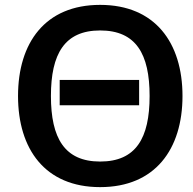

<svg xmlns="http://www.w3.org/2000/svg" viewBox="-20 -755 794 788"><path d="M391 -630C538 -630 594 -534 594 -361C594 -188 538 -92 391 -92C245 -92 189 -188 189 -361C189 -534 245 -630 391 -630ZM551 -427H225V-323H551ZM729 -361C729 -579 617 -735 391 -735C165 -735 54 -579 54 -361C54 -143 165 13 391 13C617 13 729 -143 729 -361Z"/></svg>

Font: Perun SemiBold
Style: Regular
Weight: 600
Foundry: Copyright (c) Stefan Peev, Context Ltd, 2016
Version: Version 1.089